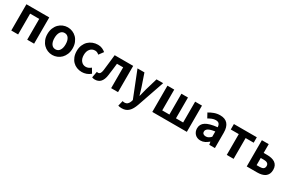

<svg xmlns="http://www.w3.org/2000/svg" viewBox="148 -1948 5306 3548"><g transform="rotate(30 2801.0 -174.5)"><path d="M79 -560H566V0H419V-444H225V0H79Z M958 14Q905 14 856.5 -6Q808 -26 771 -63.5Q734 -101 711.5 -155.5Q689 -210 689 -279Q689 -349 711.5 -404Q734 -459 771 -496.5Q808 -534 856.5 -554Q905 -574 958 -574Q1010 -574 1059 -554Q1108 -534 1145 -496.5Q1182 -459 1204.5 -404Q1227 -349 1227 -279Q1227 -210 1204.5 -155.5Q1182 -101 1145 -63.5Q1108 -26 1059 -6Q1010 14 958 14ZM958 -106Q1015 -106 1046 -153Q1077 -200 1077 -279Q1077 -359 1046 -406.5Q1015 -454 958 -454Q901 -454 870 -406.5Q839 -359 839 -279Q839 -200 870 -153Q901 -106 958 -106Z M1588 14Q1530 14 1480 -6Q1430 -26 1393.5 -63.5Q1357 -101 1336 -155.5Q1315 -210 1315 -279Q1315 -349 1338.5 -404Q1362 -459 1401 -496.5Q1440 -534 1492 -554Q1544 -574 1601 -574Q1653 -574 1693 -556Q1733 -538 1764 -512L1694 -417Q1673 -435 1652.5 -444.5Q1632 -454 1608 -454Q1544 -454 1504.5 -406.5Q1465 -359 1465 -279Q1465 -200 1504 -153Q1543 -106 1604 -106Q1634 -106 1662 -118.5Q1690 -131 1713 -151L1771 -54Q1731 -19 1683 -2.5Q1635 14 1588 14Z M1868 14Q1834 14 1806 2L1831 -130Q1837 -128 1843.5 -126.5Q1850 -125 1858 -125Q1883 -125 1899.5 -146.5Q1916 -168 1923 -219Q1934 -304 1943 -389Q1952 -474 1962 -560H2357V0H2210V-444H2078Q2070 -378 2062.5 -311.5Q2055 -245 2045 -179Q2032 -85 1988 -35.5Q1944 14 1868 14Z M2563 225Q2538 225 2520.5 222Q2503 219 2486 214L2513 101Q2521 103 2531.5 105.5Q2542 108 2552 108Q2595 108 2620 84Q2645 60 2657 23L2667 -10L2449 -560H2597L2686 -300Q2699 -262 2710 -222.5Q2721 -183 2733 -142H2738Q2748 -181 2758 -221Q2768 -261 2778 -300L2855 -560H2996L2797 17Q2779 67 2757.5 105.5Q2736 144 2708.5 170.5Q2681 197 2645.5 211Q2610 225 2563 225Z M3088 -560H3233V-116H3386V-560H3526V-116H3679V-560H3825V0H3088Z M4121 14Q4083 14 4052.5 1.5Q4022 -11 4000.5 -33.5Q3979 -56 3967 -86Q3955 -116 3955 -152Q3955 -242 4031.5 -291.5Q4108 -341 4277 -359Q4275 -401 4254.5 -428.5Q4234 -456 4182 -456Q4143 -456 4105 -441Q4067 -426 4028 -403L3975 -500Q4025 -531 4084 -552.5Q4143 -574 4209 -574Q4316 -574 4370 -511.5Q4424 -449 4424 -327V0H4304L4293 -60H4290Q4253 -28 4211 -7Q4169 14 4121 14ZM4169 -101Q4201 -101 4226 -115.5Q4251 -130 4277 -156V-269Q4226 -262 4191 -252Q4156 -242 4135 -228.5Q4114 -215 4104.5 -199Q4095 -183 4095 -164Q4095 -131 4116 -116Q4137 -101 4169 -101Z M4677 -444H4506V-560H4995V-444H4823V0H4677Z M5103 -560H5249V-373H5324Q5375 -373 5418 -363Q5461 -353 5492.5 -331.5Q5524 -310 5541.5 -275Q5559 -240 5559 -189Q5559 -137 5541.5 -101Q5524 -65 5492.5 -42.5Q5461 -20 5418 -10Q5375 0 5324 0H5103ZM5316 -112Q5418 -112 5418 -190Q5418 -265 5316 -265H5249V-112Z"/></g></svg>

Font: SpoqaHanSans-Bold
Style: Regular
Weight: 700
Designer: [Spoqa Han Sans] Dong-huui Kim \uAE40 \uB3D9 \uD718   [Noto Sans] Ryoko NISHIZUKA \u897F \u585A \u6DBC \u5B50  (kana & i
Foundry: Spoqa (http://www.spoqa-han-sans.com)
Version: Version 2.000